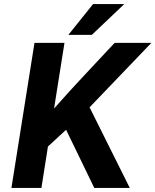

<svg xmlns="http://www.w3.org/2000/svg" viewBox="-20 -921 762 941"><path d="M36 0H183L215 -203L304 -285L442 0H616L419 -395L722 -711H542C443 -604 342 -500 245 -389L296 -711H149ZM315 -750H430L589 -901H436Z"/></svg>

Font: Asimov Pro
Style: BdObl
Weight: 700
Designer: Google
Version: Version 2.000980; 2014